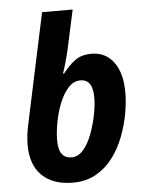

<svg xmlns="http://www.w3.org/2000/svg" viewBox="-54 -804 648 857"><g transform="rotate(-5 270.0 -375.0)"><path d="M239 10Q150 10 100.5 -37.5Q51 -85 51 -176Q51 -219 63 -272L167 -760H304L264 -576Q259 -555 251 -526.5Q243 -498 236 -479H241Q267 -513 296 -534.5Q325 -556 370 -556Q433 -556 469.5 -507Q506 -458 506 -371Q506 -326 496.5 -274.5Q487 -223 467.5 -172.5Q448 -122 417 -81Q386 -40 341.5 -15Q297 10 239 10ZM242 -103Q272 -103 295 -130Q318 -157 333.5 -198.5Q349 -240 357.5 -283.5Q366 -327 366 -360Q366 -442 311 -442Q280 -442 256 -415.5Q232 -389 216 -348Q200 -307 192 -263Q184 -219 184 -185Q184 -142 199 -122.5Q214 -103 242 -103Z"/></g></svg>

Font: Noto Sans SemiCondensed
Style: Bold Italic
Weight: 700
Width: 4
Italic angle: -12°
Designer: Monotype Design Team
Foundry: Monotype Imaging Inc.
Version: Version 2.013; ttfautohint (v1.8.4.7-5d5b)